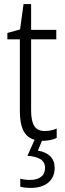

<svg xmlns="http://www.w3.org/2000/svg" viewBox="-20 -678 319 938"><path d="M185 10 165 58Q204 64 225.5 85.5Q247 107 247 142Q247 188 216 214Q185 240 130 240Q100 240 79 234V195Q100 201 127 201Q161 201 180.5 186Q200 171 200 142Q200 114 178 100Q156 86 114 83L149 5Q112 -5 94.5 -39.5Q77 -74 77 -135V-486H16V-517L78 -534L95 -658H132V-532H255V-486H132V-138Q132 -87 147.5 -62.5Q163 -38 198 -38Q230 -38 257 -50V-4Q226 10 186 10Z"/></svg>

Font: Noto Sans Display Light Narrow
Style: Regular
Weight: 300
Width: 4
Designer: Monotype Design team
Foundry: Monotype Imaging Inc.
Version: Version 1.000